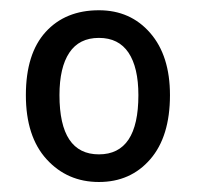

<svg xmlns="http://www.w3.org/2000/svg" viewBox="-20 -743 392 380"><path d="M31.2 -554.7Q31.2 -636.7 70.3 -679.7Q109.4 -722.7 175.8 -722.7Q238.3 -722.7 277.3 -677.7Q316.4 -632.8 316.4 -554.7Q316.4 -472.7 277.3 -427.7Q238.3 -382.8 175.8 -382.8Q113.3 -382.8 72.3 -427.7Q31.2 -472.7 31.2 -554.7ZM253.9 -554.7Q253.9 -609.4 234.4 -638.7Q214.8 -668 175.8 -668Q136.7 -668 117.2 -638.7Q97.7 -609.4 97.7 -554.7Q97.7 -496.1 117.2 -466.8Q136.7 -437.5 175.8 -437.5Q214.8 -437.5 234.4 -466.8Q253.9 -496.1 253.9 -554.7Z"/></svg>

Font: Droid Sans Fallback
Style: Regular
Weight: 400
Designer: Steve Matteson
Foundry: Ascender Corporation
Version: 3.00 (Khmer version)